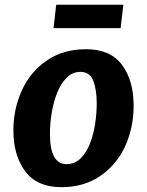

<svg xmlns="http://www.w3.org/2000/svg" viewBox="-20 -768 610 796"><path d="M234.5 8Q134 8 84.8 -57.5Q35.5 -123 35.5 -227.5Q35.5 -317.5 71.5 -395Q107 -472 175.2 -518Q243.5 -564 336.5 -564Q437 -564 485.5 -499.5Q534 -435 534 -329.5Q534 -240 499 -162Q463.5 -85 395.8 -38.5Q328 8 234.5 8ZM255.5 -87.5Q289.5 -87.5 313.5 -110.8Q337.5 -134 352.5 -171.8Q367.5 -209.5 374.2 -253.8Q381 -298 381 -340Q381 -396 366.8 -433Q352.5 -470 313.5 -470Q280 -470 255.8 -445.2Q231.5 -420.5 216.2 -381.5Q201 -342.5 194 -298Q187 -253.5 187 -214Q187 -87.5 255.5 -87.5ZM202 -651.5 213 -748.5H491.5L480 -651.5Z"/></svg>

Font: Merriweather Sans Italic
Style: Bold
Weight: 700
Italic angle: -7.5°
Designer: Eben Sorkin
Foundry: Eben Sorkin
Version: Version 1.008; ttfautohint (v1.7.19-72a1) -l 8 -r 50 -G 200 